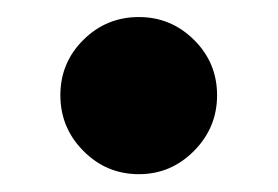

<svg xmlns="http://www.w3.org/2000/svg" viewBox="-20 -425 321 222"><path d="M140.6 -223.6Q103 -223.6 76.4 -250.5Q49.8 -277.3 49.8 -314.9Q49.8 -352.5 76.4 -378.9Q103 -405.3 140.6 -405.3Q177.7 -405.3 204.3 -378.9Q231 -352.5 231 -314.9Q231 -277.3 204.3 -250.5Q177.7 -223.6 140.6 -223.6Z"/></svg>

Font: Basically A Sans Serif
Style: Bold
Weight: 700
Designer: Hyung-Suk Kim
Foundry: Mental Design
Version: 1.000